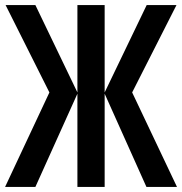

<svg xmlns="http://www.w3.org/2000/svg" viewBox="-25 -734 715 754"><path d="M169 -371 -5 0H114L279 -366V0H386V-366L550 0H670L494 -371L668 -714H551L386 -371V-714H279V-371L114 -714H-3Z"/></svg>

Font: Noto Sans Display Condensed Medium
Style: Regular
Weight: 500
Width: 3
Designer: Monotype Design Team
Foundry: Monotype Imaging Inc.
Version: Version 1.900